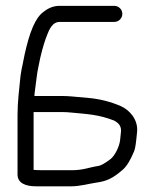

<svg xmlns="http://www.w3.org/2000/svg" viewBox="-20 -668 538 657"><path d="M194 -284.5C202.7 -284.5 212.1 -284 222 -283C279.6 -277.4 316.6 -276.4 370.1 -255.6C389 -245.8 396.1 -233.6 393.7 -214.6C393 -209 392.2 -200.7 391.1 -189.6C388.8 -166.1 372.8 -135 358.5 -123.9C339 -108.7 324.7 -101.5 317.6 -100.4C282.2 -94.8 265.3 -85.5 223.9 -85.5H130.5C115.1 -85.5 103.6 -85.9 95 -86.7L95 -284.5ZM371.1 -648H184C164.7 -648 146.8 -641.7 128.8 -627.3C100.8 -607.4 81.2 -558.4 64.2 -481.3L57.3 -446.9C54.6 -435.4 52.1 -422 50.1 -407.7L50.1 -407.5L50.1 -407.2C46.1 -364.2 40 -321.4 40 -276V-71C40 -40.7 68.8 -30.5 102.5 -30.5H224.9C253.4 -30.5 286.1 -39.7 309 -43C343.8 -47.9 365 -56.5 400.5 -87.7C414.6 -100.1 426.6 -121 438.9 -150.3C443.3 -160.8 445.7 -181.1 449.1 -216.8C453.2 -259.2 422.6 -292.2 393.1 -305C358 -320.2 320.9 -329.4 284 -332.7L225.3 -338C213.9 -339 203.5 -339.5 194 -339.5H97.7C98.2 -345.6 98.8 -354.9 100.4 -364.4C104 -387 106.1 -415.7 110.7 -435.7L117.7 -470C126 -505.5 134.7 -533.5 143 -552.7L143.1 -552.9L143.2 -553.2C154.6 -582.8 168.2 -593 184 -593H371.1C386.2 -593 398.6 -605.5 398.6 -620.5C398.6 -635.5 386.2 -648 371.1 -648Z"/></svg>

Font: MewTooHand
Style: BdCond
Weight: 400
Designer: Mew Too, Robert Jablonski
Version: Version 0.77